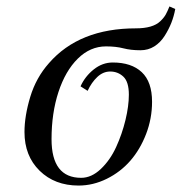

<svg xmlns="http://www.w3.org/2000/svg" viewBox="-20 -564 564 596"><path d="M56 -154Q56 -204 74 -263.5Q92 -323 132 -368Q226 -476 402 -476Q428 -476 447 -481.5Q466 -487 477.5 -498Q489 -509 494.5 -519Q500 -529 506 -544L524 -536Q520 -514 512 -493.5Q504 -473 491 -452.5Q478 -432 459 -420Q440 -408 416 -408Q386 -408 363 -414Q340 -420 309 -420Q260 -420 221.5 -382Q183 -344 161.5 -278.5Q140 -213 140 -132Q140 -12 232 -12Q264 -12 293 -39.5Q322 -67 340.5 -107.5Q359 -148 369.5 -191.5Q380 -235 380 -270Q380 -310 363 -326Q346 -342 322 -342Q300 -342 282 -325Q264 -308 252 -282L230 -296Q244 -327 271 -348.5Q298 -370 330 -370Q388 -370 420 -340Q452 -310 452 -248Q452 -196 433.5 -148Q415 -100 384.5 -65Q354 -30 311.5 -9Q269 12 224 12Q150 12 103 -34Q56 -80 56 -154Z"/></svg>

Font: Old Standard TT
Style: Italic
Weight: 400
Italic angle: -15.2°
Designer: Alexey Kryukov <alexios@thessalonica.org.ru>
Version: Version 2.2